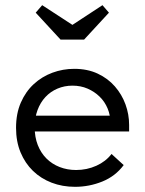

<svg xmlns="http://www.w3.org/2000/svg" viewBox="-20 -714 561 742"><path d="M270 8Q325 8 375.5 -12.5Q426 -33 458 -76L411 -119Q389 -90 352.5 -73.5Q316 -57 274 -57Q240 -57 210.5 -68.5Q181 -80 159.5 -101.5Q138 -123 126 -153.5Q114 -184 114 -222Q114 -259 125 -288.5Q136 -318 155.5 -339Q175 -360 202 -371.5Q229 -383 260 -383Q292 -383 318.5 -371.5Q345 -360 365 -340.5Q385 -321 396 -294.5Q407 -268 407 -237V-215L448 -267H90V-206H479V-231Q479 -272 465 -310.5Q451 -349 424 -380Q397 -411 357.5 -429.5Q318 -448 267 -448Q223 -448 182.5 -433Q142 -418 110.5 -389Q79 -360 60.5 -317.5Q42 -275 42 -220Q42 -167 59.5 -125Q77 -83 107.5 -53.5Q138 -24 179.5 -8Q221 8 270 8ZM143 -694 118 -665 214 -561H305L401 -665L376 -694L222 -593H298Z"/></svg>

Font: Tilda Sans VF
Style: Regular
Weight: 400
Designer: ParaType Ltd
Foundry: ParaType Ltd
Version: Version 1.010